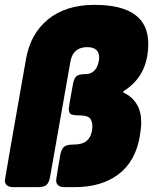

<svg xmlns="http://www.w3.org/2000/svg" viewBox="-20 -770 633 790"><path d="M288 0H247Q211 0 211 -28Q211 -34 228 -133Q233 -157 243.5 -166Q254 -175 278 -175Q320 -175 337 -191Q360 -211 360 -253Q360 -269 351.5 -281.5Q343 -294 313 -295Q275 -295 269 -302.5Q263 -310 263 -323Q263 -330 280 -423Q284 -446 293.5 -455.5Q303 -465 331 -465Q377 -465 387 -521L388 -533Q388 -576 339 -576Q281 -576 270 -518L186 -42Q182 -19 171.5 -9.5Q161 0 137 0H36Q0 0 0 -28Q0 -34 87 -527Q105 -631 178 -690.5Q251 -750 369 -750Q590 -750 590 -590Q590 -457 487 -394V-390Q561 -354 561 -268Q561 -242 555 -208Q537 -105 467 -52.5Q397 0 288 0Z"/></svg>

Font: YamahaIndonesia935. App XBold
Style: Italic
Weight: 800
Italic angle: -10°
Designer: Dalton Maag Ltd
Foundry: Dalton Maag Ltd
Version: Version 1.002; January 01, 2024; Regular/Italic